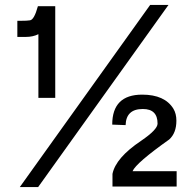

<svg xmlns="http://www.w3.org/2000/svg" viewBox="-20 -755 779 775"><path d="M433 -252 487 -250Q489 -315 556 -315H557Q616 -315 616 -256Q616 -232 550 -187Q447 -118 434 -53V-2H693V-64H515Q529 -97 663 -192Q692 -218 692 -268Q692 -296 680 -316Q645 -373 554 -373Q433 -373 433 -252ZM660 -735H586L60 0H134ZM85 -606Q113 -606 135 -617V-360H203V-730H133Q118 -675 101 -673Q90 -671 62 -671H50V-606Z"/></svg>

Font: Sawarabi Gothic
Style: Regular
Weight: 400
Designer: mshio (mshio@users.sourceforge.jp)
Version: Version 20141215